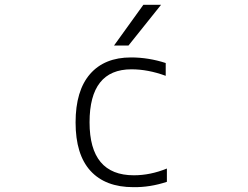

<svg xmlns="http://www.w3.org/2000/svg" viewBox="-20 -774 1040 805"><path d="M581.1 -753.9H655.3L518.6 -583H458ZM541 -39.1Q610.4 -39.1 679.7 -67.4V-11.7Q609.4 11.7 539.1 10.7Q421.9 10.7 359.4 -57.6Q296.9 -126 296.9 -260.7Q296.9 -393.6 357.4 -463.4Q418 -533.2 529.3 -533.2Q602.5 -533.2 674.8 -509.8V-456.1Q600.6 -483.4 531.2 -483.4Q355.5 -483.4 355.5 -261.2Q355.5 -39.1 541 -39.1Z"/></svg>

Font: Gen Shin Gothic Monospace Light
Style: Regular
Weight: 300
Designer: [Source Han Sans]
Ryoko NISHIZUKA  (kana & ideographs); Paul D. Hunt (Latin, Greek & Cyrillic); Wenlong ZHANG  (bopomofo
Version: Version 1.002.20150607